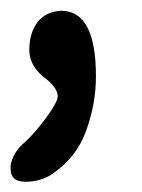

<svg xmlns="http://www.w3.org/2000/svg" viewBox="-30 -160 269 363"><path d="M-9.8 160.2Q-10.7 154.3 -8.8 147.5Q-2.9 125 17.6 108.4Q39.1 87.9 59.1 60.1Q79.1 32.2 79.1 22.5Q79.1 7.8 59.6 -8.8Q25.4 -33.2 25.4 -65.4Q25.4 -97.7 41 -118.2Q57.6 -138.7 85.9 -139.6Q151.4 -139.6 151.4 -15.6Q151.4 36.1 132.8 87.4Q114.3 138.7 67.4 169.9Q45.9 183.6 18.1 183.6Q-9.8 183.6 -9.8 160.2Z"/></svg>

Font: Semi-Sweet
Style: Book
Weight: 400
Designer: Walter E Stewart
Version: 0.5